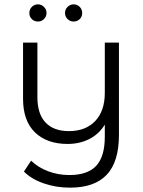

<svg xmlns="http://www.w3.org/2000/svg" viewBox="-20 -680 659 883"><path d="M527 -484V-59Q527 64 471 123.5Q415 183 302 183Q238 183 181.5 163.5Q125 144 90 109L123 59Q155 90 201 107.5Q247 125 299 125Q383 125 422.5 82.5Q462 40 462 -51V-107Q436 -64 391.5 -41Q347 -18 291 -18Q196 -18 141 -71Q86 -124 86 -226V-484H152V-233Q152 -156 189.5 -116.5Q227 -77 297 -77Q374 -77 418 -123.5Q462 -170 462 -253V-484ZM115 -620Q115 -637 126.5 -648.5Q138 -660 155 -660Q170 -660 182 -648.5Q194 -637 194 -620.5Q194 -604 182.5 -592.5Q171 -581 154.5 -581Q138 -581 126.5 -592Q115 -603 115 -620ZM318 -660Q335 -660 346.5 -648.5Q358 -637 358 -620Q358 -603 346.5 -592Q335 -581 318.5 -581Q302 -581 290.5 -592.5Q279 -604 279 -620.5Q279 -637 291 -648.5Q303 -660 318 -660Z"/></svg>

Font: Montserrat Ace
Style: Regular
Weight: 400
Designer: Julieta Ulanovsky
Foundry: Julieta Ulanovsky
Version: Version 1